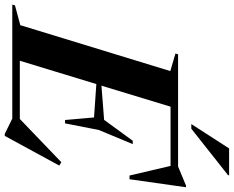

<svg xmlns="http://www.w3.org/2000/svg" viewBox="-156 -865 1008 828"><g transform="rotate(90 348.0 -451.0)"><path d="M511.5 32.5 445.5 0H-46L-43 -11.5L42.5 -34.5L240.5 -681.5L165 -703.5L168 -715H652L734 -749H741.5L707 -505.5H691L649.5 -682.5H394L303.5 -384.5L451 -396L541 -519.5H555.5L494.5 -373L466 -227.5H451.5L440.5 -352.5L296.5 -362.5L196 -32.5H447L633.5 -211.5L648 -202.5L520 32.5ZM469 -772 574 -935H690L689.5 -930.5L489 -772Z"/></g></svg>

Font: Newsreader Display SemiBold
Style: Italic
Weight: 600
Italic angle: -17°
Designer: Hugues Gentile
Foundry: Production Type
Version: Version 1.001